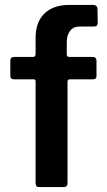

<svg xmlns="http://www.w3.org/2000/svg" viewBox="-20 -762 434 782"><path d="M373 -515C373 -525 367.7 -530 357 -530H263C255.7 -530 252 -533.3 252 -540V-590C252 -609.3 256.5 -624.8 265.5 -636.5C274.5 -648.2 287.7 -654 305 -654H364C368.7 -654 372.2 -655.3 374.5 -658C376.8 -660.7 378 -664 378 -668L377 -724C377 -736 370.7 -742 358 -742H263C219 -742 185 -730.3 161 -707C137 -683.7 125 -650.7 125 -608V-543C125 -534.3 121.3 -530 114 -530H38C27.3 -530 22 -525 22 -515V-452C22 -443.3 27 -439 37 -439H118C122.7 -439 125 -436 125 -430V-16C125 -5.3 129.7 0 139 0H240C250 0 255 -5.7 255 -17V-429C255 -435.7 258.3 -439 265 -439H358C368 -439 373 -443.3 373 -452Z"/></svg>

Font: Libre Franklin SemiBold
Style: Regular
Weight: 600
Designer: Pablo Impallari, Rodrigo Fuenzalida
Foundry: Impallari Type
Version: Version 1.002; ttfautohint (v1.5)